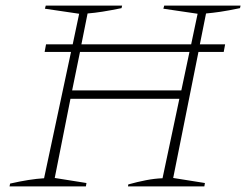

<svg xmlns="http://www.w3.org/2000/svg" viewBox="-20 -664 877 684"><path d="M14 0 16 -10Q86 -26 137 -29L233 -479H139L144 -506H239L262 -615L140 -633L143 -644H415L413 -635Q374 -627 345.5 -622.5Q317 -618 292 -616L270 -506H661L684 -615L562 -633L565 -644H837L835 -635Q792 -626 764.5 -622Q737 -618 714 -616L692 -506H782L777 -479H687L597 -30L710 -12L708 0H436L437 -7Q469 -16 500 -22Q531 -28 559 -29L619 -312H231L175 -30L288 -12L286 0ZM237 -342H626L655 -479H265Z"/></svg>

Font: Piazzolla Thin
Style: Italic
Weight: 100
Italic angle: -11.3°
Designer: Juan Pablo del Peral
Foundry: Huerta Tipografica
Version: Version 1.330